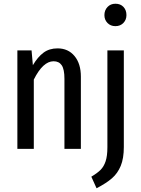

<svg xmlns="http://www.w3.org/2000/svg" viewBox="-20 -797 756 1028"><path d="M413 -387V0H325V-375Q325 -426 310.5 -447.5Q296 -469 267 -469Q210 -469 161 -371V0H73V-527H149L156 -448Q182 -492 213 -515Q244 -538 288 -538Q345 -538 379 -497Q413 -456 413 -387ZM643 -10Q643 51 626.5 91Q610 131 579.5 157.5Q549 184 497 211L469 149Q501 130 518.5 112.5Q536 95 545.5 66.5Q555 38 555 -9V-527H643ZM657 -716Q657 -691 640.5 -674Q624 -657 598 -657Q572 -657 555.5 -674Q539 -691 539 -716Q539 -742 555.5 -759.5Q572 -777 598 -777Q625 -777 641 -760Q657 -743 657 -716Z"/></svg>

Font: Fira Sans Compressed
Style: Regular
Weight: 400
Width: 1
Designer: bBox Type GmbH & Carrois Corporate GbR & Edenspiekermann AG
Foundry: bBox Type GmbH & Carrois Corporate GbR & Edenspiekermann AG
Version: Version 4.301